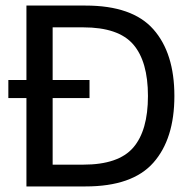

<svg xmlns="http://www.w3.org/2000/svg" viewBox="-20 -670 682 690"><path d="M75 0V-650H287.5Q455.8 -650 531.2 -564.6Q606.7 -479.2 606.7 -325Q606.7 -170.8 531.2 -85.4Q455.8 0 287.5 0ZM169.2 -78.3H279.2Q405.8 -78.3 458.8 -139.6Q511.7 -200.8 511.7 -325Q511.7 -449.2 458.8 -510.4Q405.8 -571.7 279.2 -571.7H169.2ZM10 -317.5V-382.5H301.7V-317.5Z"/></svg>

Font: Familjen Grotesk GF
Style: Regular
Weight: 400
Designer: Anders Wikstroem, Jonas Baeckman, Matilda Gysing, Kristian Moeller
Foundry: Familjen STHLM AB
Version: Version 2.000; Beta; Release 4; Build 6